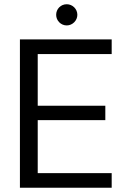

<svg xmlns="http://www.w3.org/2000/svg" viewBox="-20 -886 604 906"><path d="M507 0V-69H158V-319H477V-387H158V-631H507V-700H74V0ZM295 -766C322 -766 345 -789 345 -816C345 -844 322 -866 295 -866C267 -866 245 -844 245 -816C245 -789 267 -766 295 -766Z"/></svg>

Font: Rootstock Sans Body
Style: Regular
Weight: 400
Designer: Colophon Foundry, Jonny Pinhorn
Foundry: Colophon Foundry
Version: Version 1.200;FEAKit 1.0